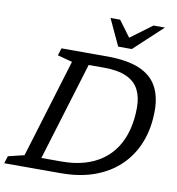

<svg xmlns="http://www.w3.org/2000/svg" viewBox="-117 -1003 1003 1089"><g transform="rotate(10 385.0 -458.0)"><path d="M299 -66Q371.5 -66 429.8 -82.8Q488 -99.5 532.5 -131.5Q577 -163.5 607 -209.8Q637 -256 652 -314.5Q667 -373 667 -442.5Q667 -502 645 -544.5Q623 -587 573.5 -609.5Q524 -632 441.5 -632H297.5L319 -698H447.5Q563.5 -698 634.2 -668.8Q705 -639.5 737.2 -582.2Q769.5 -525 769.5 -441.5Q769.5 -344 739 -263.2Q708.5 -182.5 649.2 -123.5Q590 -64.5 503.8 -32.2Q417.5 0 306 0H106L127.5 -66ZM259 -633 174 -655.5 187 -698H375.5L162.5 0H-19.5L-6.5 -42.5L86 -65ZM744.5 -916 580.5 -763.5H502L431 -916H486.5L562 -814H541L678.5 -916Z"/></g></svg>

Font: Newsreader 9pt
Style: Italic
Weight: 400
Italic angle: -17°
Designer: Hugues Gentile
Foundry: Production Type
Version: Version 1.003